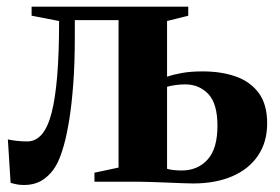

<svg xmlns="http://www.w3.org/2000/svg" viewBox="-20 -532 820 562"><path d="M50 9.5Q38.5 9.5 28.5 7.5Q18.5 5.5 11 3L3 -124Q13.5 -121.5 28.8 -119.8Q44 -118 59.5 -118Q84.5 -118 102.2 -138.5Q120 -159 131 -201.5Q142 -244 147.5 -310.8Q153 -377.5 153 -470.5L72.5 -486V-512.5H531V-486L469 -470.5V-307.5Q488 -314 513.2 -318.5Q538.5 -323 573 -323Q628.5 -323 671 -307.8Q713.5 -292.5 737.8 -259.2Q762 -226 762 -171Q762 -116 735.2 -76.5Q708.5 -37 659.8 -16Q611 5 545 5Q534 5 513.8 4.2Q493.5 3.5 470 2.5Q446.5 1.5 425 0.8Q403.5 0 389.5 0H256.5V-26.5L327 -41.5V-473H199V-424Q199 -347.5 194.5 -287.2Q190 -227 182.8 -182Q175.5 -137 166.8 -106.2Q158 -75.5 149.5 -58Q135 -27.5 110.2 -9Q85.5 9.5 50 9.5ZM512 -33Q558.5 -33 587.5 -64.8Q616.5 -96.5 616.5 -164Q616.5 -228.5 589.8 -256.8Q563 -285 522 -285Q508.5 -285 493.8 -283Q479 -281 469 -278V-38Q476.5 -35.5 488.2 -34.2Q500 -33 512 -33Z"/></svg>

Font: Merriweather 120pt
Style: Bold
Weight: 700
Designer: Eben Sorkin
Foundry: Eben Sorkin
Version: Version 2.100